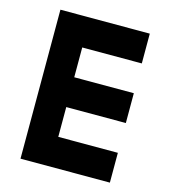

<svg xmlns="http://www.w3.org/2000/svg" viewBox="-104 -768 754 851"><g transform="rotate(15 273.5 -342.0)"><path d="M478.5 -683.6V-546.9H205.1V-410.2H478.5V-273.4H205.1V-136.7H478.5V0H68.4V-683.6Z"/></g></svg>

Font: DatCub
Style: Bold
Weight: 700
Designer: GGBot
Version: 1.00